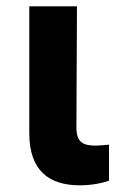

<svg xmlns="http://www.w3.org/2000/svg" viewBox="-20 -565 361 592"><path d="M70.3 -545.5V-152.7C71 -39.1 130.7 6.4 226.2 6.4C259.9 6.4 291.2 0.7 316.1 -7.8V-119C304 -117.9 287.6 -116.1 273.1 -116.1C235.8 -116.1 215.9 -127.1 215.6 -170.8L217.3 -545.5Z"/></svg>

Font: Margiela Sans
Style: Bold
Weight: 700
Designer: Stefan Endress, Andreas Faust
Version: Version 1.100;FEAKit 1.0